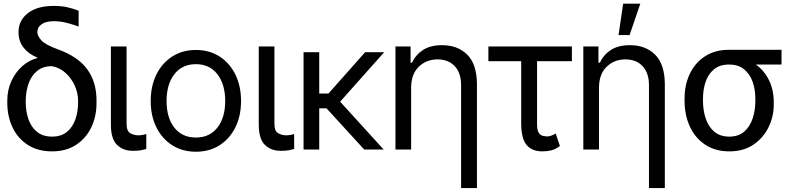

<svg xmlns="http://www.w3.org/2000/svg" viewBox="-20 -792 4203 1017"><path d="M78.1 -621.1Q78.1 -684.1 127.7 -722.4Q177.2 -760.7 264.6 -760.7Q302.7 -760.7 333 -754.4Q363.3 -748 396.5 -735.4V-651.4Q375 -659.7 338.4 -669.7Q301.8 -679.7 265.6 -679.7Q223.1 -679.7 200.4 -663.6Q177.7 -647.5 177.7 -622.1Q177.7 -603 198 -579.3Q218.3 -555.7 285.2 -531.2Q393.1 -492.7 442.4 -424.6Q491.7 -356.4 491.2 -258.8V-249Q491.7 -175.8 463.4 -117.2Q435.1 -58.6 382.3 -24.4Q329.6 9.8 255.9 9.8Q180.7 9.8 127.4 -24.4Q74.2 -58.6 46.4 -117.2Q18.6 -175.8 18.6 -249V-258.8Q18.6 -315.4 40.3 -362.5Q62 -409.7 98.1 -441.7Q134.3 -473.6 177.7 -484.4V-487.3Q131.8 -505.4 105 -539.6Q78.1 -573.7 78.1 -621.1ZM116.2 -258.8V-249Q116.7 -199.7 131.3 -158.7Q146 -117.7 176.8 -93Q207.5 -68.4 255.9 -68.4Q303.7 -68.4 334 -93Q364.3 -117.7 378.9 -158.7Q393.6 -199.7 393.6 -249V-258.8Q393.6 -298.3 376.5 -337.2Q359.4 -376 328.6 -404.5Q297.9 -433.1 255.9 -441.4Q207.5 -441.9 176.8 -416.5Q146 -391.1 131.3 -349.4Q116.7 -307.6 116.2 -258.8Z M567.4 -545.9H650.4V-134.8Q650.9 -96.7 670.9 -85.9Q690.9 -75.2 712.9 -75.2Q724.1 -75.2 736.8 -77.6Q749.5 -80.1 754.9 -82V-2.9Q744.1 0.5 726.8 3.9Q709.5 7.3 683.6 6.8Q633.3 7.3 600.1 -24.4Q566.9 -56.2 567.4 -134.8Z M1017.6 11.7Q946.3 11.7 892.3 -22.7Q838.4 -57.1 808.3 -117.7Q778.3 -178.2 778.3 -256.8Q778.3 -335.9 808.3 -397Q838.4 -458 892.3 -492.7Q946.3 -527.3 1017.6 -527.3Q1089.4 -527.3 1143.1 -492.7Q1196.8 -458 1226.8 -397Q1256.8 -335.9 1256.8 -256.8Q1256.8 -178.2 1226.8 -117.7Q1196.8 -57.1 1143.1 -22.7Q1089.4 11.7 1017.6 11.7ZM1017.6 -63.5Q1090.8 -63.5 1131.8 -116.5Q1172.9 -169.4 1172.9 -256.8Q1172.9 -345.2 1131.6 -398.7Q1090.3 -452.1 1017.6 -452.1Q944.8 -452.1 903.6 -398.9Q862.3 -345.7 862.3 -256.8Q862.3 -168.9 903.3 -116.2Q944.3 -63.5 1017.6 -63.5Z M1350.6 -545.9H1433.6V-134.8Q1434.1 -96.7 1454.1 -85.9Q1474.1 -75.2 1496.1 -75.2Q1507.3 -75.2 1520 -77.6Q1532.7 -80.1 1538.1 -82V-2.9Q1527.3 0.5 1510 3.9Q1492.7 7.3 1466.8 6.8Q1416.5 7.3 1383.3 -24.4Q1350.1 -56.2 1350.6 -134.8Z M1670.9 -515.6V-296.4H1719.7L1914.1 -515.6H2015.1L1781.7 -253.4L2012.2 0H1909.2L1709.5 -218.3H1670.9V0H1587.9V-515.6Z M2157.7 -328.1V0H2074.7V-545.9H2154.8V-460H2162.6Q2181.6 -502 2220.7 -527.3Q2259.8 -552.7 2321.8 -552.7Q2404.8 -552.7 2455.3 -502Q2505.9 -451.2 2506.3 -346.7V204.1H2422.4V-340.8Q2422.4 -404.8 2389.2 -440.9Q2356 -477.1 2297.4 -477.5Q2237.8 -477.1 2198 -438.2Q2158.2 -399.4 2157.7 -328.1Z M3009.3 -545.9V-467.8H2824.7V-131.8Q2825.2 -101.1 2834 -88.1Q2842.8 -75.2 2855.5 -72.5Q2868.2 -69.8 2879.4 -69.3Q2892.1 -69.8 2903.8 -75Q2915.5 -80.1 2923.3 -85L2945.8 -18.6Q2921.4 -0.5 2899.2 4.6Q2877 9.8 2853 9.8Q2797.9 9.8 2769.5 -23.9Q2741.2 -57.6 2740.7 -136.7V-467.8H2566.9V-545.9Z M3152.8 -328.1V0H3069.8V-545.9H3149.9V-460H3157.7Q3176.8 -502 3215.8 -527.3Q3254.9 -552.7 3316.9 -552.7Q3399.9 -552.7 3450.4 -502Q3501 -451.2 3501.5 -346.7V204.1H3417.5V-340.8Q3417.5 -404.8 3384.3 -440.9Q3351.1 -477.1 3292.5 -477.5Q3232.9 -477.1 3193.1 -438.2Q3153.3 -399.4 3152.8 -328.1ZM3256.3 -606.4 3280.8 -772.5H3371.6L3314.9 -606.4Z M3606 -258.8V-269.5Q3606 -342.8 3634 -401.4Q3662.1 -460 3714.8 -494.1Q3767.6 -528.3 3841.3 -528.3H4119.6V-450.2H3983.4Q4028.3 -418.5 4053.5 -366.7Q4078.6 -314.9 4078.6 -249V-238.3Q4078.6 -174.8 4050.8 -117.9Q4022.9 -61 3970.5 -25.6Q3918 9.8 3843.3 9.8Q3768.6 9.8 3715.3 -25.6Q3662.1 -61 3634 -121.8Q3606 -182.6 3606 -258.8ZM3703.6 -269.5V-258.8Q3703.6 -207.5 3718 -164.3Q3732.4 -121.1 3763.2 -94.7Q3793.9 -68.4 3843.3 -68.4Q3891.6 -68.4 3921.9 -94.7Q3952.1 -121.1 3966.6 -164.3Q3981 -207.5 3981 -258.8V-269.5Q3981 -318.4 3966.3 -359.4Q3951.7 -400.4 3921.1 -425.3Q3890.6 -450.2 3841.3 -450.2Q3793 -450.2 3762.5 -425.3Q3731.9 -400.4 3717.8 -359.4Q3703.6 -318.4 3703.6 -269.5Z"/></svg>

Font: Inter Display
Style: Regular
Weight: 400
Designer: Rasmus Andersson
Foundry: rsms
Version: Version 4.000;git-37864ae